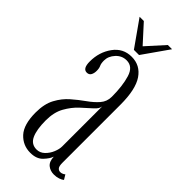

<svg xmlns="http://www.w3.org/2000/svg" viewBox="-221 -692 738 738"><g transform="rotate(45 148.0 -323.5)"><path d="M124 10Q83.5 10 56.2 -19.5Q29 -49 29 -114.5Q29 -161 45.8 -192Q62.5 -223 87 -244.2Q111.5 -265.5 136 -282.8Q160.5 -300 177 -319Q193.5 -338 193.5 -364Q193.5 -423 181.2 -463.2Q169 -503.5 135 -503.5Q109.5 -503.5 91.5 -484Q73.5 -464.5 73.5 -441Q73.5 -425 77.8 -416.2Q82 -407.5 82 -393.5Q82 -380 76.8 -370.8Q71.5 -361.5 59.5 -361.5Q37.5 -361.5 37.5 -400Q37.5 -451 65 -489Q92.5 -527 139 -527Q185.5 -527 212 -488Q238.5 -449 238.5 -366V-50.5Q238.5 -32 244 -25.5Q249.5 -19 258 -19Q264.5 -19 270 -21.8Q275.5 -24.5 278 -27L289.5 -8Q284 -3 272.5 1Q261 5 247 5Q227.5 5 213.5 -6.2Q199.5 -17.5 198.5 -43.5Q193.5 -28 175.5 -9Q157.5 10 124 10ZM132 -16Q150.5 -16 164.5 -29.5Q178.5 -43 186 -61.2Q193.5 -79.5 193.5 -94V-312Q192.5 -298 174.8 -282.5Q157 -267 134.5 -246Q112 -225 95 -194.8Q78 -164.5 78 -120.5Q78 -70.5 90.5 -43.2Q103 -16 132 -16ZM126 -551.5 51.5 -657H74.5L140 -585L205 -657H228L154 -551.5Z"/></g></svg>

Font: Imbue 50pt ExtraLight
Style: Regular
Weight: 200
Designer: Tyler Finck
Foundry: Etcetera Type Company
Version: Version 1.102; ttfautohint (v1.8.3)